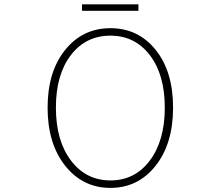

<svg xmlns="http://www.w3.org/2000/svg" viewBox="-20 -872 1040 904"><path d="M204.1 -365.2Q204.1 -534.2 286.6 -636.7Q369.1 -739.3 500 -739.3Q630.9 -739.3 712.9 -637.2Q794.9 -535.2 794.9 -365.2Q794.9 -195.3 712.4 -91.3Q629.9 12.7 500 12.7Q370.1 12.7 287.1 -91.3Q204.1 -195.3 204.1 -365.2ZM500 -704.1Q383.8 -704.1 313.5 -612.3Q243.2 -520.5 243.2 -365.2Q243.2 -210 314 -116.2Q384.8 -22.5 500 -22.5Q615.2 -22.5 685.5 -116.2Q755.9 -210 755.9 -365.2Q755.9 -520.5 685.5 -612.3Q615.2 -704.1 500 -704.1ZM366.2 -821.3V-851.6H631.8V-821.3Z"/></svg>

Font: Gen Shin Gothic Monospace ExtraLight
Style: Regular
Weight: 200
Designer: [Source Han Sans]
Ryoko NISHIZUKA  (kana & ideographs); Paul D. Hunt (Latin, Greek & Cyrillic); Wenlong ZHANG  (bopomofo
Version: Version 1.002.20150607